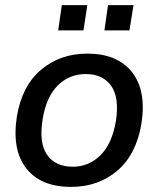

<svg xmlns="http://www.w3.org/2000/svg" viewBox="-20 -723 621 752"><path d="M258 9Q140 9 83 -63.5Q26 -136 46 -266Q66 -387 141 -450Q216 -513 322 -513Q440 -513 497 -440.5Q554 -368 534 -239Q514 -118 439.5 -54.5Q365 9 258 9ZM265 -70Q328 -70 373.5 -115Q419 -160 434 -249Q448 -342 415 -387.5Q382 -433 316 -433Q251 -433 206 -388Q161 -343 147 -256Q132 -163 164.5 -116.5Q197 -70 265 -70ZM389 -604 403 -703H503L487 -604ZM208 -604 222 -703H322L307 -604Z"/></svg>

Font: Mulish SemiBold
Style: Italic
Weight: 600
Italic angle: -9°
Designer: Vernon Adams
Foundry: Vernon Adams
Version: Version 3.603; ttfautohint (v1.8.3)